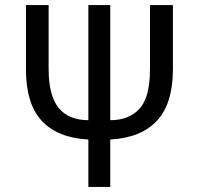

<svg xmlns="http://www.w3.org/2000/svg" viewBox="-20 -734 782 754"><path d="M327 0V-186Q205 -193 143.5 -260Q82 -327 82 -460V-714H171V-463Q171 -358 210.5 -310Q250 -262 327 -262V-714H413V-262Q486 -262 527.5 -306.5Q569 -351 569 -463V-714H659V-462Q659 -328 597 -260.5Q535 -193 413 -186V0Z"/></svg>

Font: Noto Sans SemiCondensed
Style: Regular
Weight: 400
Width: 4
Designer: Monotype Design Team
Foundry: Monotype Imaging Inc.
Version: Version 2.013; ttfautohint (v1.8.4.7-5d5b)